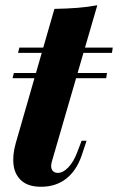

<svg xmlns="http://www.w3.org/2000/svg" viewBox="-20 -700 451 734"><path d="M389 -421 386 -401H28L33 -421ZM411 -518 408 -498H49L54 -518ZM179 -85Q172 -62 179 -50.5Q186 -39 201 -39Q221 -39 241.5 -60.5Q262 -82 276 -120L292 -162H311L292 -105Q272 -47 232.5 -16.5Q193 14 137 14Q89 14 63 -8.5Q37 -31 32 -68.5Q27 -106 40 -152L188 -666Q237 -667 276 -670Q315 -673 352 -680Z"/></svg>

Font: Playfair Display ExtraBold
Style: Italic
Weight: 800
Italic angle: -14°
Designer: Claus Eggers Sørensen
Foundry: Claus Eggers Sørensen
Version: Version 1.203